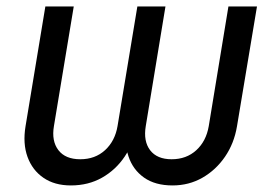

<svg xmlns="http://www.w3.org/2000/svg" viewBox="-20 -561 840 591"><path d="M198.2 9.8Q147.9 9.8 113.8 -13.7Q79.6 -37.1 64.7 -78.1Q49.8 -119.1 58.6 -172.4L119.6 -541H207L146 -172.9Q138.2 -127 159.7 -98.9Q181.2 -70.8 227.1 -70.8Q272.9 -70.8 303.5 -98.9Q334 -127 341.8 -172.9L402.8 -541H489.3L428.7 -172.9Q420.9 -126.5 442.1 -98.6Q463.4 -70.8 508.3 -70.8Q553.7 -70.8 584.2 -98.6Q614.7 -126.5 622.6 -172.9L683.1 -541H771L709.5 -172.4Q700.7 -119.6 672.6 -78.6Q644.5 -37.6 603 -13.9Q561.5 9.8 511.2 9.8Q457.5 9.8 423.3 -14.4Q389.2 -38.6 375.5 -79.6Q361.8 -120.6 370.1 -172.4H400.4Q391.6 -120.6 364 -79.3Q336.4 -38.1 294.2 -14.2Q252 9.8 198.2 9.8Z"/></svg>

Font: Inter 17pt
Style: Italic
Weight: 400
Italic angle: -9.3988°
Version: Version 4.001;git-66647c0bb